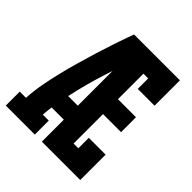

<svg xmlns="http://www.w3.org/2000/svg" viewBox="-200 -868 1001 1001"><g transform="rotate(45 300.0 -367.5)"><path d="M3 0V-103H49Q52 -158 62 -211.5Q72 -265 85 -318Q98 -371 113 -423.5Q128 -476 144 -528Q160 -580 177.5 -632Q195 -684 214 -735H269V-718L330 -700Q292 -593 257 -484.5Q222 -376 198 -265H269V-162H179Q177 -147 175.5 -132.5Q174 -118 173 -103H217V0ZM269 0V-735H552V-548H428V-625H393V-437H526V-327H393V-110H428V-187H552V0Z"/></g></svg>

Font: Iosevka Curly Slab XBdEx
Style: Regular
Weight: 800
Width: 7
Monospace: yes
Designer: Belleve Invis
Foundry: Belleve Invis
Version: Version 11.0.0; ttfautohint (v1.8.3)